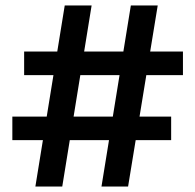

<svg xmlns="http://www.w3.org/2000/svg" viewBox="-20 -680 712 700"><path d="M555 -660 447 0H350L457 -660ZM604 -255V-169H25V-255ZM314 -660 207 0H109L216 -660ZM647 -492V-406H68V-492Z"/></svg>

Font: Kantumruy Pro SemiBold
Style: Regular
Weight: 600
Version: Version 1.002